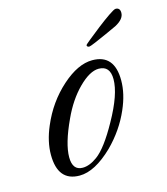

<svg xmlns="http://www.w3.org/2000/svg" viewBox="-82 -556 539 621"><g transform="rotate(-15 188.0 -245.5)"><path d="M110 0Q37 0 37 -89Q37 -133 58 -182Q88 -253 143 -302Q197 -350 245 -350Q319 -350 319 -263Q319 -218 297 -168Q271 -108 222 -59Q161 0 110 0ZM126 -22Q149 -22 175 -41Q208 -65 250 -141Q296 -223 296 -273Q296 -318 258 -318Q228 -318 190 -280Q153 -243 127 -186Q92 -111 92 -66Q92 -22 126 -22ZM248 -395Q240 -395 240 -402Q240 -403 256.5 -416.5Q273 -430 295.5 -447.5Q318 -465 337 -478Q356 -491 361 -491Q376 -491 376 -474Q376 -453 346 -437Q331 -430 309 -420Q287 -410 269 -402.5Q251 -395 248 -395Z"/></g></svg>

Font: Carattere
Style: Regular
Weight: 400
Designer: Robert E. Leuschke
Foundry: Robert E. Leuschke
Version: Version 1.010; ttfautohint (v1.8.3)